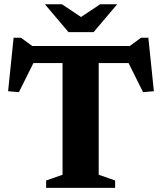

<svg xmlns="http://www.w3.org/2000/svg" viewBox="-20 -904 780 924"><path d="M281 -651H455V-63L534 -35.5V0H202V-35.5L281 -63ZM631.5 -600.5H96L155.5 -630L71 -460.5L19 -465L45.5 -722.5H80.5L155 -668L91.5 -682.5H636L584.5 -668L659 -722.5H694L720.5 -465L668.5 -460.5L584 -630ZM384.5 -812.5H355.5L462 -883.5H544L430.5 -749.5H309.5L196 -883.5H278Z"/></svg>

Font: Newsreader
Style: Bold
Weight: 700
Designer: Hugues Gentile
Foundry: Production Type
Version: Version 1.003